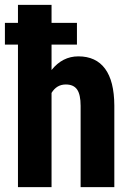

<svg xmlns="http://www.w3.org/2000/svg" viewBox="-27 -770 543 790"><path d="M289.6 -586.4H185.1V-481.9Q230 -538.1 295.4 -538.1Q367.7 -538.1 405.3 -487.3Q442.9 -436.5 443.4 -335.9V0H304.7V-334.5Q304.7 -380.9 290.3 -401.6Q275.9 -422.4 243.7 -422.4Q206.1 -422.4 185.1 -387.7V0H46.9V-586.4H-6.8V-675.8H46.9V-750H185.1V-675.8H289.6Z"/></svg>

Font: MAUL Condensed Bold
Style: Condensed Bold
Weight: 700
Designer: MAUL
Version: Version 1.0; 2020; ttfautohint (v1.8.3)